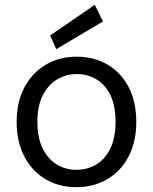

<svg xmlns="http://www.w3.org/2000/svg" viewBox="-20 -764 636 796"><path d="M296 12Q224 12 168 -21.5Q112 -55 80.5 -116Q49 -177 49 -258Q49 -341 81 -401.5Q113 -462 169.5 -495.5Q226 -529 298 -529Q371 -529 427 -495.5Q483 -462 514 -401.5Q545 -341 545 -258Q545 -177 513.5 -116Q482 -55 425.5 -21.5Q369 12 296 12ZM296 -60Q342 -60 379 -82Q416 -104 437.5 -148.5Q459 -193 459 -259Q459 -325 438 -369Q417 -413 380 -435Q343 -457 298 -457Q254 -457 217 -435Q180 -413 157.5 -369Q135 -325 135 -258Q135 -193 157 -148.5Q179 -104 215.5 -82Q252 -60 296 -60ZM213 -560 188 -617 373 -744 407 -675Z"/></svg>

Font: DM Sans 11pt
Style: Regular
Weight: 400
Version: Version 4.004;gftools[0.9.30]